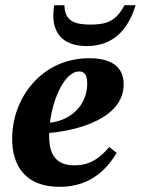

<svg xmlns="http://www.w3.org/2000/svg" viewBox="-20 -707 544 742"><path d="M210 15C294 15 372 -18 431 -116L402 -139C363 -91 322 -68 268 -68C212 -68 170 -93 170 -180C170 -184 170 -188 170 -193C284 -203 458 -251 458 -381C458 -466 384 -482 325 -482C141 -482 27 -329 27 -171C27 -65 79 15 210 15ZM315 -529C408 -529 472 -581 504 -687H461C429 -625 391 -612 330 -612C269 -612 230 -625 229 -687H190C187 -672 186 -658 186 -647C186 -567 236 -529 315 -529ZM173 -233C186 -335 233 -431 286 -431C309 -431 317 -413 317 -384C317 -300 253 -241 173 -233Z"/></svg>

Font: STIX Two Text
Style: Bold Italic
Weight: 700
Italic angle: -12°
Designer: Ross Mills, John Hudson & Paul Hanslow, Tiro Typeworks Ltd; with prior portions MicroPress Inc. and Coen Hoffman, Elsevi
Foundry: Tiro Typeworks Ltd
Version: Version 2.13 b171